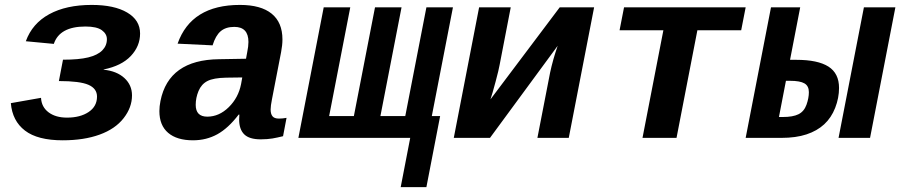

<svg xmlns="http://www.w3.org/2000/svg" viewBox="-20 -558 3644 777"><path d="M233.9 9.8Q132.3 9.8 81.1 -29.5Q29.8 -68.8 23.9 -140.6L146 -162.1Q147.9 -125 176.5 -103.5Q205.1 -82 251 -82Q304.7 -82 338.6 -104.7Q372.6 -127.4 372.6 -167Q372.6 -199.7 337.9 -214.8Q303.2 -230 218.3 -230L234.9 -316.4Q299.3 -316.4 337.2 -325.7Q375 -335 393.8 -354Q412.6 -373 412.6 -399.4Q412.6 -420.9 392.1 -435.8Q371.6 -450.7 325.7 -450.7Q221.2 -450.7 197.8 -380.4L84.5 -391.1Q110.4 -462.9 179.2 -500.5Q248 -538.1 351.1 -538.1Q442.4 -538.1 494.6 -507.3Q546.9 -476.6 546.9 -422.4Q546.9 -371.1 509.3 -331.3Q471.7 -291.5 399.4 -276.9V-275.9Q452.6 -270.5 483.4 -242.2Q514.2 -213.9 514.2 -171.9Q514.2 -123 480.2 -79.6Q446.3 -36.1 383.1 -13.2Q319.8 9.8 233.9 9.8Z M761.2 9.8Q695.8 9.8 660.4 -20.5Q625 -50.8 625 -108.4Q625 -127.4 629.4 -149.4Q662.6 -315.9 866.2 -318.4L975.6 -320.3L980.5 -347.2Q985.4 -370.6 985.4 -388.2Q985.4 -449.2 928.2 -449.2Q893.6 -449.2 873 -431.6Q852.5 -414.1 840.3 -374.5L698.7 -381.3Q753.9 -538.1 951.2 -538.1Q1035.6 -538.1 1079.3 -502.7Q1123 -467.3 1123 -398.4Q1123 -376 1117.7 -347.7L1080.6 -156.2Q1075.2 -129.4 1075.2 -114.7Q1075.2 -96.7 1082.8 -87.4Q1090.3 -78.1 1108.9 -78.1Q1124.5 -78.1 1139.6 -81.1L1125.5 -6.8Q1112.8 -3.9 1102.5 -1.5Q1092.3 1 1082.3 2.4Q1072.3 3.9 1061 4.9Q1049.8 5.9 1035.2 5.9Q988.8 5.9 968.3 -14.4Q947.8 -34.7 947.8 -74.2L948.7 -94.2H945.8Q903.8 -39.1 859.4 -14.6Q814.9 9.8 761.2 9.8ZM960.4 -244.6 895 -243.7Q843.8 -242.7 819.3 -230Q794.9 -217.3 783.4 -189.7Q772 -162.1 772 -133.8Q772 -85.9 818.8 -85.9Q866.7 -85.9 905.8 -124.3Q944.8 -162.6 955.6 -217.8Z M1187.5 0 1290 -528.3H1397.5L1312 -88.4H1412.1L1497.6 -528.3H1605L1519.5 -88.4H1620.1L1705.6 -528.3H1813L1727.5 -88.4H1761.2L1705.6 199.2H1601.6L1640.1 0Z M2046.9 -528.3 2002 -295.9Q1999 -277.8 1985.6 -227.5Q1972.2 -177.2 1964.8 -155.8L2245.1 -528.3H2384.3L2281.7 0H2154.8L2206.1 -263.7Q2217.3 -316.4 2236.8 -372.6L1962.9 0H1816.4L1918.9 -528.3Z M2505.4 -528.3H2997.6L2979.5 -435.5H2802.2L2717.8 0H2580.1L2664.6 -435.5H2487.3Z M3202.6 -315.9Q3289.6 -315.9 3332.5 -288.6Q3375.5 -261.2 3375.5 -202.1Q3375.5 -161.6 3359.9 -121.6Q3344.2 -81.5 3315.4 -54.9Q3286.6 -28.3 3243.9 -14.2Q3201.2 0 3141.6 0H2997.6L3100.1 -528.3H3218.3L3177.2 -315.9ZM3132.3 -84.5H3147.9Q3189 -84.5 3211.4 -95.7Q3233.9 -106.9 3243.7 -134Q3253.4 -161.1 3253.4 -185.1Q3253.4 -210 3235.6 -220.5Q3217.8 -231 3176.8 -231H3160.6ZM3373.5 0 3476.1 -528.3H3603.5L3501 0Z"/></svg>

Font: Liberation Mono
Style: Bold Italic
Weight: 700
Italic angle: -12°
Monospace: yes
Designer: Steve Matteson
Foundry: Ascender Corporation
Version: Version 2.1.5